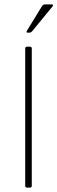

<svg xmlns="http://www.w3.org/2000/svg" viewBox="-20 -856 262 876"><path d="M186 -836H216Q220 -836 221.5 -833.5Q223 -831 220 -827L128 -715Q122 -707 114 -707H106Q98 -707 103 -716L171 -827Q176 -836 186 -836ZM125 -634V-9Q125 0 117 0H103Q95 0 95 -9V-634Q95 -643 103 -643H117Q125 -643 125 -634Z"/></svg>

Font: Rajdhani Light
Style: Regular
Weight: 300
Designer: Satya Rajpurohit, Jyotish Sonowal
Foundry: Indian Type Foundry
Version: Version 1.201;PS 1.0;hotconv 1.0.78;makeotf.lib2.5.61930; tt